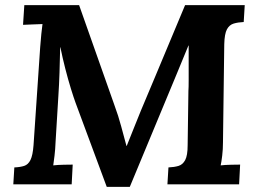

<svg xmlns="http://www.w3.org/2000/svg" viewBox="-20 -720 1010 750"><path d="M397 10 275 -319Q268 -338 257 -373.5Q246 -409 235 -452Q224 -495 216 -535H215Q214 -484 212.5 -437Q211 -390 208 -345L197 -164Q196 -137 193 -112Q190 -87 188 -74Q205 -76 229.5 -76.5Q254 -77 264 -77L260 0H32L36 -66Q59 -67 74.5 -72Q90 -77 99 -95Q108 -113 111 -153L137 -536Q139 -563 141.5 -588Q144 -613 146 -626Q130 -625 105.5 -624.5Q81 -624 70 -623L75 -700H289L426 -312Q443 -266 453.5 -226Q464 -186 474 -150H475Q489 -185 503 -220Q517 -255 530 -287Q559 -356 588 -425Q617 -494 645.5 -562.5Q674 -631 703 -700H936L932 -634Q910 -633 893 -628Q876 -623 866.5 -605.5Q857 -588 856 -547L851 -164Q851 -137 848 -112Q845 -87 842 -74Q859 -76 883.5 -76.5Q908 -77 918 -77L914 0H634L638 -66Q661 -67 677.5 -72Q694 -77 703.5 -95Q713 -113 713 -153L716 -365Q717 -377 717 -407.5Q717 -438 717 -474.5Q717 -511 717 -542H716L669 -428L487 10Z"/></svg>

Font: Lora Italic
Style: Italic
Weight: 400
Italic angle: -3°
Designer: Olga Karpushina, Alexei Vanyashin (Cyrillic)
Foundry: Cyreal
Version: Version 2.210; ttfautohint (v1.8.1.43-b0c9)